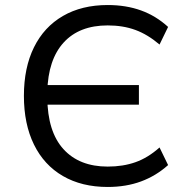

<svg xmlns="http://www.w3.org/2000/svg" viewBox="-20 -734 748 763"><path d="M408 9Q305 9 230 -34.5Q155 -78 115 -159.5Q75 -241 75 -353Q75 -465 115 -546Q155 -627 230 -670.5Q305 -714 408 -714Q481 -714 540.5 -692.5Q600 -671 648 -627L614 -557Q567 -597 518 -615Q469 -633 408 -633Q295 -633 233 -565Q171 -497 168 -370L140 -396H532V-318H138L168 -346Q169 -211 232 -141.5Q295 -72 408 -72Q469 -72 518.5 -89.5Q568 -107 614 -148L648 -78Q600 -35 540.5 -13Q481 9 408 9Z"/></svg>

Font: Nunito Sans 8pt
Style: Regular
Weight: 400
Version: Version 3.101;gftools[0.9.27]